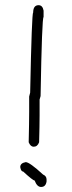

<svg xmlns="http://www.w3.org/2000/svg" viewBox="-20 -681 284 755"><path d="M131.8 -660.6Q147.5 -660.6 151.4 -639.2V-613.8Q145 -613.8 139.6 -303.2L135.7 -289.6V-227.1Q135.7 -189 133.8 -121.6Q127.4 -104 112.3 -104Q100.1 -104 92.8 -121.6Q94.7 -201.2 94.7 -240.7V-301.3Q98.6 -315.4 98.6 -316.9Q105 -631.3 110.4 -631.3Q110.4 -660.6 131.8 -660.6ZM81.1 -43.5Q96.2 -43.5 149.4 5.4Q163.1 11.2 163.1 24.9V32.7Q159.7 54.2 141.6 54.2Q125.5 54.2 116.2 28.8Q109.4 28.8 71.3 -6.3Q62.5 -6.3 59.6 -23.9Q59.6 -39.6 81.1 -43.5Z"/></svg>

Font: CEF Fonts CJK
Style: Regular
Weight: 400
Designer: PartyBoss (派对大魔王)
Version: Release 2.25